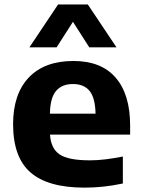

<svg xmlns="http://www.w3.org/2000/svg" viewBox="-20 -828 634 858"><path d="M358 10.5Q194 10.5 116.2 -57.5Q38.5 -125.5 38.5 -273Q38.5 -407.5 108.5 -481.5Q178.5 -555.5 308.5 -555.5Q432.5 -555.5 497 -480.8Q561.5 -406 561.5 -267.5V-226.5H203.5Q207.5 -164 246.5 -137.8Q285.5 -111.5 382.5 -111.5Q416 -111.5 453.8 -116.2Q491.5 -121 529 -128.5V-8Q482 2 440 6.2Q398 10.5 358 10.5ZM306 -452.5Q257 -452.5 230.8 -422Q204.5 -391.5 203 -320H407Q405.5 -391 380.2 -421.8Q355 -452.5 306 -452.5ZM111.5 -616.5 239.5 -808H372.5L500.5 -616.5H379L306 -730.5L233 -616.5Z"/></svg>

Font: Encode Sans SemiExpanded SemiExpanded
Style: Bold
Weight: 700
Width: 6
Designer: Multiple Designers
Foundry: Impallari Type
Version: Version 3.000; ttfautohint (v1.8.3) -l 8 -r 50 -G 200 -x 14 